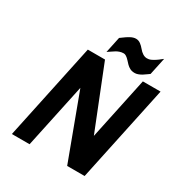

<svg xmlns="http://www.w3.org/2000/svg" viewBox="-209 -1078 1163 1229"><g transform="rotate(30 372.5 -463.0)"><path d="M56.2 0 207 -710.9H334L516.6 -252L613.8 -710.9H744.6L593.8 0H464.8L288.1 -475.1L187 0ZM342.8 -875.5Q346.7 -877.9 358.9 -887.2Q371.1 -896.5 378.7 -901.4Q386.2 -906.2 397.9 -913.1Q420.9 -925.8 439.9 -925.8Q459 -925.8 474.6 -914.1Q490.2 -902.3 501 -888.7Q531.2 -851.6 562 -851.6Q578.6 -851.6 589.4 -856.9Q600.1 -862.3 603.8 -864Q607.4 -865.7 614.3 -870.4Q621.1 -875 624 -876.7Q627 -878.4 634 -883.8Q641.1 -889.2 642.6 -890.6Q654.8 -898.9 659.7 -903.8L632.8 -776.9Q629.9 -774.9 615.2 -764.4Q600.6 -753.9 591.3 -748Q562.5 -731 541.5 -731Q520.5 -731 506.1 -738.5Q491.7 -746.1 480.7 -757.1Q469.7 -768.1 460 -779.3Q436 -805.2 419.4 -805.2Q402.8 -805.2 389.2 -800.3Q375.5 -795.4 366.9 -790.3Q358.4 -785.2 342 -773.9Q325.7 -762.7 317.9 -757.8Z"/></g></svg>

Font: Tuffy
Style: BoldItalic
Weight: 700
Italic angle: -12°
Designer: Thatcher Ulrich, Karoly Barta, Michael Everson
Version: Version 001.271